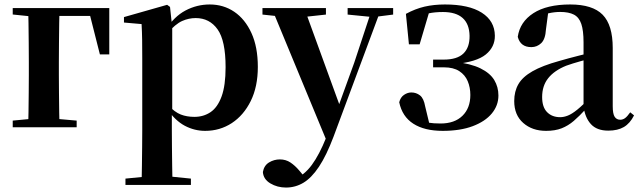

<svg xmlns="http://www.w3.org/2000/svg" viewBox="-20 -572 2873 863"><path d="M105.9 0Q107.6 -25.5 108.1 -67.4Q108.6 -109.4 109.1 -154.7Q109.6 -200 109.6 -234.8V-292.5Q109.6 -331.7 109.1 -378.5Q108.6 -425.4 108.1 -468.2Q107.6 -511 105.9 -535.7H247.6Q246.6 -511 246.1 -468.2Q245.6 -425.4 245.1 -378.5Q244.6 -331.7 244.6 -292.5V-234.8Q244.6 -200 245.1 -154.7Q245.6 -109.4 246.1 -67.4Q246.6 -25.5 247.6 0ZM176.9 -500.4V-535.7H471.2L471.2 -327.4H429L378.4 -527.4L413 -500.4ZM37.2 0V-29.9L145.7 -40.2H207.3L324.6 -29.9V0ZM37.2 -506.8V-535.7H176.9V-495.5H147Z M543.9 259.3V230.8L653 220.1H732.4L838.1 230.8V259.3ZM616.4 259.3Q617.4 217.3 617.9 174.2Q618.4 131 618.9 89.9Q619.4 48.8 619.4 13.8V-308.7Q619.4 -358.5 618.9 -393Q618.4 -427.5 616.4 -463.8L537.2 -470.7V-495.2L731.2 -550.4L744.2 -540.9L752.8 -460.8L754.1 -455V-75.6L752.4 -63V13Q752.4 47.8 752.9 89.3Q753.4 130.8 753.9 174Q754.4 217.3 755.4 259.3ZM902.1 16.2Q854 16.2 810.7 -6.7Q767.4 -29.6 731.3 -82.3H719.1L737.6 -97.8Q765.5 -67.8 792.5 -57.3Q819.6 -46.7 854.1 -46.7Q894.7 -46.7 926.3 -67.9Q957.8 -89.1 975.9 -138.2Q994 -187.4 994 -270.1Q994 -389.4 957.9 -440.1Q921.8 -490.8 859.6 -490.8Q828.3 -490.8 798.4 -477.5Q768.5 -464.2 731 -421.1L716.1 -437.5H724.5Q762.3 -497.6 813.7 -524.8Q865.1 -551.9 922.6 -551.9Q984.4 -551.9 1032.9 -519.1Q1081.5 -486.2 1110.2 -423.5Q1138.9 -360.9 1138.9 -271.4Q1138.9 -182.3 1107 -117.9Q1075.1 -53.5 1021.7 -18.6Q968.3 16.2 902.1 16.2Z M1265.5 271Q1226.5 271 1195.2 252.3Q1163.8 233.6 1161.6 201.1Q1166.8 171.7 1189.3 158.1Q1211.8 144.5 1238.1 144.5Q1264.6 144.5 1285.5 158.4Q1306.4 172.4 1324.6 194L1354.7 229.9L1319.6 252.4L1300.4 235.4Q1348.2 214.9 1381.7 169.1Q1415.3 123.3 1446 46.7L1476.1 -25.6L1485 -49.7L1572.1 -289.9L1653.4 -535.7H1694.3L1479 42.9Q1447.1 127.2 1413.7 177.4Q1380.2 227.6 1344 249.3Q1307.7 271 1265.5 271ZM1452.7 72.2 1201.1 -535.7H1347.5L1507.1 -97.3L1513.1 -86.2ZM1159.7 -506.5V-535.7H1445V-506.5L1346.7 -495.8H1260.6ZM1542.5 -506.5V-535.7H1747.1V-506.5L1665.4 -496.1H1647.8Z M1970.1 16.2Q1887.7 16.2 1837.8 -16Q1787.8 -48.1 1774.4 -112.4Q1780.1 -134.9 1796 -145.6Q1811.9 -156.4 1828.8 -156.4Q1850.8 -156.4 1867.8 -143.2Q1884.7 -130.1 1891.1 -93.6L1912.7 -3.9L1856 -34.8Q1884.1 -24.4 1906.1 -20.6Q1928 -16.9 1960.4 -16.9Q2023.2 -16.9 2058.6 -51.5Q2094.1 -86.1 2094.1 -145.1Q2094.1 -178.6 2082.3 -207Q2070.5 -235.3 2044.2 -252.4Q2018 -269.4 1974.9 -269.4H1926.7V-304.1H1974.1Q2034.9 -304.1 2063.2 -331.7Q2091.4 -359.2 2090.6 -411.2Q2089.6 -464.1 2059.6 -491Q2029.6 -518 1971.1 -518Q1934.9 -518 1907 -512Q1879.1 -505.9 1850.5 -491L1910.3 -522L1866.2 -372.8H1818L1804.5 -509.7Q1846.4 -532.4 1888.3 -542.2Q1930.3 -551.9 1979.9 -551.9Q2087.5 -551.9 2145.5 -514.9Q2203.6 -477.8 2204.3 -411.7Q2205 -361.1 2163.6 -327.2Q2122.2 -293.2 2021 -283.6L2022.3 -294.5Q2096.3 -286.1 2139.6 -264.7Q2182.9 -243.3 2201.6 -212.2Q2220.3 -181.1 2220.3 -142.8Q2220.3 -98 2190.6 -62Q2160.9 -26.1 2104.8 -4.9Q2048.7 16.2 1970.1 16.2Z M2434.6 16.2Q2372.2 16.2 2331.8 -19.4Q2291.3 -54.9 2291.3 -117.6Q2291.3 -161.2 2310 -193.6Q2328.7 -226.1 2373.1 -251.5Q2417.6 -277 2493.4 -297.9Q2532.8 -309.4 2582.4 -322Q2632 -334.6 2672 -344.4V-318.9Q2632 -308.9 2592 -297.6Q2551.9 -286.4 2525.1 -276.7Q2471.3 -254.9 2444.1 -220.6Q2416.8 -186.4 2416.8 -135.9Q2416.8 -90.4 2439.1 -67.9Q2461.3 -45.3 2498 -45.3Q2514.3 -45.3 2532.7 -52.6Q2551.1 -59.9 2575.4 -79.7Q2599.8 -99.4 2633.3 -135.5L2648.8 -82.4H2613.7Q2584.6 -50.6 2559.2 -28.7Q2533.7 -6.8 2504.4 4.7Q2475 16.2 2434.6 16.2ZM2714.1 15.2Q2662.6 15.2 2635.9 -14.2Q2609.2 -43.6 2602.9 -94V-96.5V-381.4Q2602.9 -434.7 2592.8 -464.5Q2582.7 -494.3 2559.6 -506.3Q2536.5 -518.3 2498 -518.3Q2472.4 -518.3 2445.3 -512.2Q2418.2 -506.1 2381.8 -491.2L2444.1 -516.3L2433.9 -439.2Q2431.3 -395.9 2412.6 -378Q2393.8 -360.2 2368.3 -360.2Q2319.1 -360.2 2307.2 -406.5Q2316.9 -473.5 2377.4 -512.7Q2437.9 -551.9 2543.1 -551.9Q2643.4 -551.9 2688.7 -505.9Q2734.1 -459.8 2734.1 -356.2V-94.8Q2734.1 -60.3 2742.8 -47Q2751.6 -33.8 2767.7 -33.8Q2779.3 -33.8 2789.3 -40.9Q2799.3 -48.1 2812.7 -67.2L2829.9 -53.4Q2812 -17.5 2784.2 -1.1Q2756.4 15.2 2714.1 15.2Z"/></svg>

Font: Noto Serif SC ExtraLight
Style: Regular
Weight: 200
Designer: Ryoko NISHIZUKA 西塚涼子 (kana & ideographs); Frank Grießhammer (Latin, Greek & Cyrillic); Wenlong ZHANG 张文龙 (bopomofo); San
Foundry: Adobe
Version: Version 2.002-H1;hotconv 1.1.0;makeotfexe 2.6.0